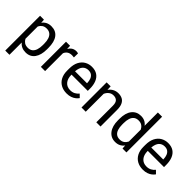

<svg xmlns="http://www.w3.org/2000/svg" viewBox="74 -1700 2853 2853"><g transform="rotate(45 1501.0 -273.5)"><path d="M300.8 -538.1Q395.5 -538.1 445.6 -471.2Q495.6 -404.3 495.6 -278.3V-248.5Q495.6 -127.9 445.6 -59.1Q395.5 9.8 302.2 9.8Q254.9 9.8 219 -7.1Q183.1 -23.9 158.2 -55.2V203.1H69.8V-528.3H151.4L155.8 -466.8Q180.2 -501.5 216.3 -519.8Q252.4 -538.1 300.8 -538.1ZM407.2 -248.5V-278.3Q407.2 -335 393.3 -376.7Q379.4 -418.5 350.3 -441.4Q321.3 -464.4 275.4 -464.4Q231 -464.4 202.4 -444.1Q173.8 -423.8 158.2 -391.6V-133.3Q173.8 -102.1 202.6 -82.3Q231.4 -62.5 276.9 -62.5Q322.3 -62.5 351.1 -85.4Q379.9 -108.4 393.6 -150.4Q407.2 -192.4 407.2 -248.5Z M825.7 -538.1Q835.4 -538.1 846.9 -535.9Q858.4 -533.7 864.3 -531.2L863.3 -446.3Q844.2 -449.7 820.8 -449.7Q775.9 -449.7 746.8 -429.7Q717.8 -409.7 704.1 -374.5V0H615.2V-528.3H700.7L703.1 -463.9Q722.7 -498.5 753.2 -518.3Q783.7 -538.1 825.7 -538.1Z M1360.4 -240.7H1019V-236.3Q1019 -155.3 1059.1 -108.6Q1099.1 -62 1168.5 -62Q1213.4 -62 1246.6 -79.6Q1279.8 -97.2 1304.2 -127.4L1352.1 -80.1Q1335.9 -56.6 1310.5 -36.4Q1285.2 -16.1 1248.8 -3.2Q1212.4 9.8 1163.6 9.8Q1093.3 9.8 1040.8 -19.5Q988.3 -48.8 959.5 -103.8Q930.7 -158.7 930.7 -236.3V-276.4Q930.7 -365.7 961.2 -423.6Q991.7 -481.4 1042.2 -509.8Q1092.8 -538.1 1152.3 -538.1Q1223.1 -538.1 1269 -507.1Q1314.9 -476.1 1337.6 -419.4Q1360.4 -362.8 1360.4 -285.6ZM1151.9 -465.8Q1097.2 -465.8 1062.5 -429.4Q1027.8 -393.1 1020.5 -312.5H1272V-322.3Q1270.5 -361.8 1258.3 -394.3Q1246.1 -426.8 1220.2 -446.3Q1194.3 -465.8 1151.9 -465.8Z M1708.5 -538.1Q1757.8 -538.1 1793.7 -519Q1829.6 -500 1849.1 -457.8Q1868.7 -415.5 1868.7 -346.2V0H1780.3V-347.2Q1780.3 -410.6 1754.2 -437.5Q1728 -464.4 1679.7 -464.4Q1637.2 -464.4 1606.2 -439.9Q1575.2 -415.5 1558.1 -376.5V0H1469.2V-528.3H1553.2L1556.2 -458Q1583 -495.6 1621.8 -516.8Q1660.6 -538.1 1708.5 -538.1Z M2324.2 -750H2413.1V0H2331.1L2327.1 -60.5Q2302.7 -26.9 2267.1 -8.5Q2231.4 9.8 2183.1 9.8Q2093.3 9.8 2040 -59.1Q1986.8 -127.9 1986.8 -248.5V-278.3Q1986.8 -404.3 2040 -471.2Q2093.3 -538.1 2184.1 -538.1Q2230.5 -538.1 2265.4 -520.8Q2300.3 -503.4 2324.2 -470.7ZM2205.1 -64.5Q2250.5 -64.5 2279.3 -85.4Q2308.1 -106.4 2324.2 -140.1V-390.1Q2308.6 -422.9 2280 -443.6Q2251.5 -464.4 2206.1 -464.4Q2160.2 -464.4 2131.3 -441.4Q2102.5 -418.5 2089.1 -376.7Q2075.7 -335 2075.7 -278.3V-248.5Q2075.7 -192.4 2089.1 -150.9Q2102.5 -109.4 2131.1 -86.9Q2159.7 -64.5 2205.1 -64.5Z M2962.4 -240.7H2621.1V-236.3Q2621.1 -155.3 2661.1 -108.6Q2701.2 -62 2770.5 -62Q2815.4 -62 2848.6 -79.6Q2881.8 -97.2 2906.2 -127.4L2954.1 -80.1Q2938 -56.6 2912.6 -36.4Q2887.2 -16.1 2850.8 -3.2Q2814.5 9.8 2765.6 9.8Q2695.3 9.8 2642.8 -19.5Q2590.3 -48.8 2561.5 -103.8Q2532.7 -158.7 2532.7 -236.3V-276.4Q2532.7 -365.7 2563.2 -423.6Q2593.8 -481.4 2644.3 -509.8Q2694.8 -538.1 2754.4 -538.1Q2825.2 -538.1 2871.1 -507.1Q2917 -476.1 2939.7 -419.4Q2962.4 -362.8 2962.4 -285.6ZM2753.9 -465.8Q2699.2 -465.8 2664.6 -429.4Q2629.9 -393.1 2622.6 -312.5H2874V-322.3Q2872.6 -361.8 2860.4 -394.3Q2848.1 -426.8 2822.3 -446.3Q2796.4 -465.8 2753.9 -465.8Z"/></g></svg>

Font: Robert Sans Medium
Style: Regular
Weight: 500
Designer: Christian Robertson (extended by Adam Twardoch)
Foundry: Google
Version: Version 12.135;April 2, 2019;FontCreator 11.5.0.2425 64-bit;